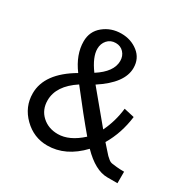

<svg xmlns="http://www.w3.org/2000/svg" viewBox="-156 -834 991 998"><g transform="rotate(30 339.5 -335.5)"><path d="M666 0H605Q533 0 452 -83Q361 13 251 13Q170 13 110.5 -45.5Q51 -104 51 -185Q51 -305 203 -394Q145 -472 145 -551Q145 -611 190 -647.5Q235 -684 296 -684Q354 -684 396.5 -650.5Q439 -617 439 -560Q439 -470 311 -387L462 -205Q496 -274 505 -354L567 -340Q554 -237 505 -154Q517 -141 532.5 -123Q548 -105 554 -99Q560 -93 570.5 -84.5Q581 -76 592.5 -74.5Q604 -73 621 -71Q638 -69 666 -69ZM275 -437Q361 -492 361 -557Q361 -587 342.5 -607Q324 -627 295 -627Q264 -627 245 -605.5Q226 -584 226 -553Q226 -504 275 -437ZM409 -131Q337 -216 237 -345Q136 -279 136 -192Q136 -136 174 -101Q212 -66 269 -66Q338 -66 409 -131Z"/></g></svg>

Font: Rosario
Style: Regular
Weight: 400
Designer: Hector Gatti
Foundry: Omnibus-Type
Version: Version 1.004